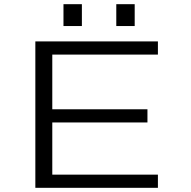

<svg xmlns="http://www.w3.org/2000/svg" viewBox="-20 -898 915 918"><path d="M149 0V-700H735V-637H230V-375.5H685V-312.5H230V-63H735V0ZM283.5 -878H371.5V-773.5H283.5ZM536 -878H624V-773.5H536Z"/></svg>

Font: Trispace SemiExpanded Light
Style: Regular
Weight: 300
Width: 6
Designer: Tyler Finck
Foundry: Etcetera Type Company
Version: Version 1.210; ttfautohint (v1.8.3)